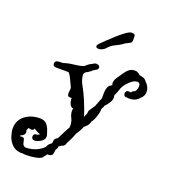

<svg xmlns="http://www.w3.org/2000/svg" viewBox="-243 -591 771 874"><g transform="rotate(20 143.0 -154.0)"><path d="M-17 190Q-21 190 -25.5 189.5Q-30 189 -34 188L-36 189H-37Q-66 189 -83.5 172.5Q-101 156 -108 134Q-115 112 -115 97Q-115 57 -85.5 34Q-56 11 -13 11Q10 11 21.5 25.5Q33 40 37 57Q39 62 41 68Q43 74 43 80Q43 95 26 105Q9 115 -4 115Q-11 115 -14.5 110.5Q-18 106 -18 101Q-18 86 -4 86Q0 86 4.5 83.5Q9 81 12 79Q11 79 9.5 78.5Q8 78 6 78Q-1 75 -7.5 71.5Q-14 68 -20 64H-21Q-24 73 -33 73Q-37 73 -41 72Q-45 71 -48 70Q-49 73 -50 76Q-51 79 -54 82Q-51 86 -51 93Q-51 100 -56 105.5Q-61 111 -68 113L-71 114V120Q-69 119 -67 118.5Q-65 118 -63 118Q-52 118 -50 126.5Q-48 135 -45.5 145Q-43 155 -31 159Q-2 158 19 149Q40 140 55 125Q58 118 63 111Q68 104 75 101L76 99Q76 97 78 93V90Q78 74 93 69Q102 52 110 35.5Q118 19 127 4Q129 -20 120 -37.5Q111 -55 111 -71Q111 -74 111.5 -76.5Q112 -79 113 -82Q100 -84 94.5 -98.5Q89 -113 90 -125H81Q71 -125 69.5 -134Q68 -143 70 -154.5Q72 -166 69 -171Q67 -175 61.5 -187Q56 -199 49.5 -212Q43 -225 36 -231H-24Q-40 -231 -40 -246Q-40 -251 -36 -255.5Q-32 -260 -25 -260Q-19 -261 -13.5 -261Q-8 -261 -2 -261Q21 -269 47.5 -271.5Q74 -274 94 -281Q109 -296 125 -303Q133 -309 140 -310H144Q152 -310 156 -306Q160 -302 160 -297Q160 -288 149 -283Q148 -282 145 -280.5Q142 -279 139 -277H138L134 -272Q128 -268 122.5 -264Q117 -260 110 -257Q107 -253 104.5 -250Q102 -247 102 -245Q102 -221 117 -194.5Q132 -168 145 -137Q151 -123 159.5 -100.5Q168 -78 172 -63Q172 -65 176.5 -74Q181 -83 181 -84V-91Q181 -92 183 -98Q187 -105 192.5 -112.5Q198 -120 203 -128Q207 -138 210.5 -148Q214 -158 219 -168L220 -172Q220 -183 220 -197Q220 -211 224.5 -223.5Q229 -236 240 -240L244 -247L242 -249Q242 -249 241.5 -251.5Q241 -254 242 -257Q242 -268 254 -285Q266 -302 272 -311Q279 -322 290 -331.5Q301 -341 320 -341Q332 -341 343 -330L344 -329Q346 -328 347.5 -328Q349 -328 350 -327Q352 -327 354 -326.5Q356 -326 357 -326Q373 -323 381 -310Q401 -292 401 -267Q401 -256 396.5 -247.5Q392 -239 385 -234Q369 -212 336 -212Q328 -212 326 -213H323Q309 -213 309 -228Q309 -233 312.5 -237.5Q316 -242 323 -242H328L332 -241H334Q336 -244 339 -247Q342 -250 347 -251Q352 -253 356 -261.5Q360 -270 360 -279Q360 -287 358 -290L357 -292Q355 -294 352.5 -295.5Q350 -297 348 -297H347Q329 -297 310 -278L307 -275Q294 -262 288.5 -252Q283 -242 280 -231.5Q277 -221 269 -205Q268 -201 269 -198Q270 -195 270 -190Q270 -184 266 -175Q262 -166 250 -151L243 -144Q242 -139 239 -134Q236 -129 234 -124V-116Q234 -108 227 -86.5Q220 -65 211 -55Q210 -48 206 -40.5Q202 -33 191 -24L187 -21Q179 0 164 21Q155 48 140 73Q137 92 120 95Q118 97 115 98.5Q112 100 110 102L108 103L109 104Q109 113 102 120Q101 135 97.5 145Q94 155 73 154Q70 161 63 167Q62 170 60 172.5Q58 175 54 177Q47 182 32 185Q17 188 3 189Q-11 190 -17 190ZM131 -377H128Q115 -377 115 -386Q115 -392 122 -399Q129 -406 145.5 -422Q162 -438 181.5 -455.5Q201 -473 218.5 -485.5Q236 -498 245 -498Q262 -498 262.5 -488.5Q263 -479 263 -467Q263 -457 253 -451.5Q243 -446 234 -442Q224 -434 211.5 -427Q199 -420 186 -414Q172 -406 161 -393Q150 -380 131 -377Z"/></g></svg>

Font: RU Serius
Style: Regular
Weight: 400
Designer: Robert E. Leuschke
Foundry: Robert E. Leuschke
Version: Version 1.011; ttfautohint (v1.8.3)